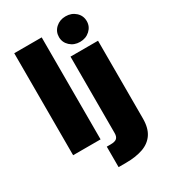

<svg xmlns="http://www.w3.org/2000/svg" viewBox="-231 -875 1043 1186"><g transform="rotate(-30 290.5 -281.5)"><path d="M243.2 -727.5V0H47.4V-727.5ZM337.9 -535.6H534.2V18.6Q534.2 86.9 506.6 127.7Q479 168.5 427.7 186.3Q376.5 204.1 305.7 204.1H253.9V58.1H280.8Q313 58.1 325.4 46.6Q337.9 35.2 337.9 9.8ZM435.5 -584.5Q393.6 -584.5 365 -610.8Q336.4 -637.2 336.4 -675.3Q336.4 -714.4 365 -740.5Q393.6 -766.6 435.5 -766.6Q477.5 -766.6 506.1 -740.5Q534.7 -714.4 534.7 -675.3Q534.7 -637.2 506.1 -610.8Q477.5 -584.5 435.5 -584.5Z"/></g></svg>

Font: Inter 20pt Black
Style: Regular
Weight: 900
Version: Version 4.001;git-66647c0bb